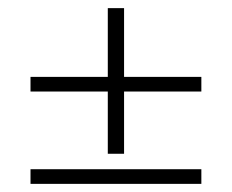

<svg xmlns="http://www.w3.org/2000/svg" viewBox="-20 -510 570 472"><path d="M55 -285V-321H245V-490H285V-321H475V-285H285V-132H245V-285ZM55 -94H475V-58H55Z"/></svg>

Font: TitilliumMaps29L
Style: 1 wt
Weight: 100
Designer: Campivisivi
Foundry: Accademia di Belle Arti di Urbino and students of MA course of Visual design
Version: Version 001.001